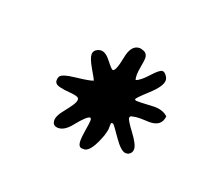

<svg xmlns="http://www.w3.org/2000/svg" viewBox="-48 -660 314 286"><g transform="rotate(20 109.0 -517.0)"><path d="M33.7 -519.5Q35.6 -525.4 58.1 -527.8Q80.6 -530.3 85 -532.7Q84 -535.2 76.2 -548.6Q68.4 -562 68.4 -568.4Q68.4 -574.7 75.2 -577.6Q78.1 -578.6 80.1 -578.6Q87.4 -578.6 95.7 -567.9Q104 -557.1 106 -557.1Q110.8 -557.1 115.2 -579.6Q119.1 -601.6 132.8 -601.6Q134.3 -601.6 137.2 -600.6Q145.5 -598.6 145.5 -589.8Q145.5 -586.4 143.8 -577.1Q142.1 -567.9 142.1 -563Q142.1 -557.6 143.1 -554.7Q150.4 -557.1 161.1 -569.1Q171.9 -581.1 176.3 -581.1Q179.7 -581.1 183.1 -576.2Q185.5 -572.8 185.5 -569.3Q185.5 -560.1 168.9 -544.9Q152.3 -529.8 152.3 -527.8Q152.3 -525.9 155.8 -525.9H161.6Q165 -525.9 172.4 -526.4Q179.7 -526.9 183.1 -526.9Q196.8 -526.9 204.6 -519.5Q203.1 -502.9 183.6 -502.9Q181.2 -502.9 176.3 -503.2Q171.4 -503.4 168.9 -503.4Q162.6 -503.4 156.7 -502Q153.3 -501.5 153.3 -498.5Q153.3 -495.1 164.8 -479.7Q176.3 -464.4 176.3 -457Q176.3 -451.7 171.9 -448.7Q169.9 -447.3 166.5 -447.3Q159.2 -447.3 147.9 -463.4Q136.7 -479.5 135.3 -481Q132.3 -483.4 131.3 -482.4Q130.4 -481.4 130.4 -478Q130.4 -475.1 130.4 -473.4Q130.4 -471.7 129.6 -468.3Q128.9 -464.8 127.9 -461.9Q117.7 -433.6 107.4 -431.6H103Q96.7 -431.6 96.7 -442.4Q96.7 -447.8 98.6 -459.5Q100.6 -471.2 100.6 -474.6Q100.6 -479 98.6 -479Q93.8 -479 79.6 -461.4Q69.3 -448.2 59.1 -448.2Q49.8 -448.2 49.8 -457.5Q49.8 -461.9 53.7 -468.3Q54.7 -470.2 59.8 -476.6Q64.9 -482.9 68.6 -488.5Q72.3 -494.1 72.3 -497.6Q72.3 -499.5 71.3 -500.5Q68.4 -502.9 58.3 -503.7Q48.3 -504.4 40.5 -506.3Q32.7 -508.3 32.7 -514.2Q32.7 -517.6 33.7 -519.5Z"/></g></svg>

Font: Sintesa 2
Style: 2
Weight: 400
Version: Version 001.000